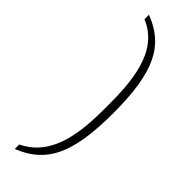

<svg xmlns="http://www.w3.org/2000/svg" viewBox="-291 -752 874 874"><g transform="rotate(45 146.0 -315.0)"><path d="M55 117C199 60 257 -51 257 -315C257 -581 199 -692 55 -747V-718C205 -656 215 -474 215 -315C215 -156 202 18 55 88Z"/></g></svg>

Font: Noto Serif Gurmukhi ExtraLight
Style: Regular
Weight: 200
Designer: Vaibhav Singh and the Monotype Design Team
Foundry: Monotype Imaging Inc.
Version: Version 2.004